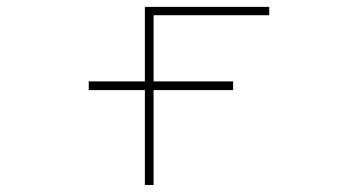

<svg xmlns="http://www.w3.org/2000/svg" viewBox="-20 -564 1040 561"><path d="M403.3 -23.4V-300.8H239.3V-326.2H403.3V-543.9H766.6V-519.5H428.7V-326.2H661.1V-300.8H428.7V-23.4Z"/></svg>

Font: Mgen+ 1m thin
Style: Regular
Weight: 100
Designer: [Source Han Sans]
Ryoko NISHIZUKA  (kana & ideographs); Paul D. Hunt (Latin, Greek & Cyrillic); Wenlong ZHANG  (bopomofo
Version: Version 1.059.20150602